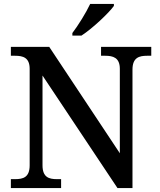

<svg xmlns="http://www.w3.org/2000/svg" viewBox="-20 -951 810 971"><path d="M346 -784V-771H392C448 -807 531 -886 556 -921V-931H436C415 -886 375 -822 346 -784ZM35 0H289V-45H268C228 -45 195 -54 195 -115V-569L574 0H650V-599C650 -660 684 -669 724 -669H745V-714H491V-669H512C551 -669 586 -660 586 -603V-176L229 -714H35V-669H56C96 -669 130 -660 130 -603V-115C130 -54 97 -45 56 -45H35Z"/></svg>

Font: Noto Serif Yezidi Medium
Style: Regular
Weight: 500
Designer: Dalton Maag Ltd
Foundry: Dalton Maag Ltd
Version: Version 1.001